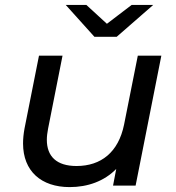

<svg xmlns="http://www.w3.org/2000/svg" viewBox="-20 -757 717 783"><path d="M456 -607 605 -737H517L416 -660L332 -737H248L365 -607ZM542 -530 486 -249C463 -136 392 -80 292 -80C211 -80 171 -119 171 -187C171 -201 173 -216 176 -232L235 -530H139L80 -233C76 -211 74 -191 74 -172C74 -59 148 6 264 6C338 6 405 -18 454 -68L441 0H533L638 -530Z"/></svg>

Font: AWKNG-Font Medium
Style: Italic
Weight: 500
Italic angle: -11.3°
Designer: Awakening Church
Foundry: Awakening Church
Version: Version 1.700;PS 001.700;hotconv 1.0.88;makeotf.lib2.5.64775